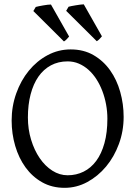

<svg xmlns="http://www.w3.org/2000/svg" viewBox="-20 -860 640 894"><path d="M480 -307.1Q480 -340.8 473.9 -373.8Q467.8 -406.7 456.5 -436.3Q445.3 -465.8 429 -491.2Q412.6 -516.6 392.1 -534.9Q371.6 -553.2 347.2 -563.7Q322.8 -574.2 294.9 -574.2Q251.5 -574.2 217 -555.7Q182.6 -537.1 158.9 -503.2Q135.3 -469.2 122.6 -420.9Q109.9 -372.6 109.9 -313Q109.9 -258.3 124.8 -209.5Q139.6 -160.6 164.8 -123.8Q189.9 -86.9 223.6 -65.4Q257.3 -43.9 294.9 -43.9Q335.4 -43.9 369.4 -60.8Q403.3 -77.6 428 -110.8Q452.6 -144 466.3 -193.4Q480 -242.7 480 -307.1ZM555.7 -315.9Q555.7 -249.5 533.7 -189.7Q511.7 -129.9 473.9 -84.5Q436 -39.1 386.2 -12.2Q336.4 14.6 280.8 14.6Q222.2 14.6 176.3 -11.2Q130.4 -37.1 98.9 -80.6Q67.4 -124 50.8 -180.7Q34.2 -237.3 34.2 -298.8Q34.2 -365.2 55.7 -425.3Q77.1 -485.4 114.3 -530.8Q151.4 -576.2 201.4 -603Q251.5 -629.9 309.1 -629.9Q369.6 -629.9 415.5 -603.3Q461.4 -576.7 492.7 -532.7Q523.9 -488.8 539.8 -432.1Q555.7 -375.5 555.7 -315.9ZM135.3 -808.6 146.5 -827.6Q156.7 -830.6 180.4 -834.7Q204.1 -838.9 217.3 -838.9L301.8 -689.9Q296.9 -684.1 291.3 -678Q285.6 -671.9 277.8 -667ZM288.1 -809.6 299.3 -828.6Q309.6 -831.5 333.3 -835.4Q356.9 -839.4 370.1 -839.8L454.6 -690.9Q449.7 -685.1 444.1 -679Q438.5 -672.9 430.7 -668Z"/></svg>

Font: Akkhara
Style: Regular
Weight: 400
Designer: J. Victor Gaultney
Version: Version 1.00 June 13, 2006, initial release